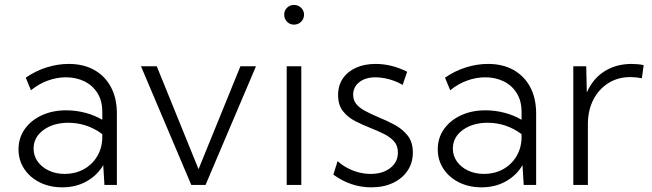

<svg xmlns="http://www.w3.org/2000/svg" viewBox="-20 -761 2681 790"><path d="M460.9 0H409.7L404.8 -81.5Q380.4 -39.6 336.4 -14.9Q292.5 9.8 236.3 9.8Q184.6 9.8 143.8 -10.5Q103 -30.8 79.6 -66.2Q56.2 -101.6 56.2 -146.5Q56.2 -193.4 81.5 -229.5Q106.9 -265.6 151.4 -286.4Q195.8 -307.1 252.4 -307.1Q292 -307.1 331.1 -296.9Q370.1 -286.6 400.9 -268.1V-301.3Q400.9 -345.7 381.3 -377.4Q361.8 -409.2 327.9 -426Q293.9 -442.9 251 -442.9Q213.9 -442.9 176.8 -429.4Q139.6 -416 107.4 -389.6L85.9 -441.4Q126 -469.2 171.6 -483.6Q217.3 -498 262.7 -498Q323.7 -498 367.9 -473.1Q412.1 -448.2 436.5 -402.6Q460.9 -356.9 460.9 -293.9ZM246.1 -45.4Q288.6 -45.4 323 -63.7Q357.4 -82 378.4 -115.5Q399.4 -148.9 400.9 -192.4V-209Q370.6 -231.9 335.2 -243.9Q299.8 -255.9 261.7 -255.9Q199.7 -255.9 158.9 -226.1Q118.2 -196.3 118.2 -149.4Q118.2 -120.1 135 -96.4Q151.9 -72.8 180.9 -59.1Q210 -45.4 246.1 -45.4Z M1033.2 -488.3 825.7 0H767.1L560.1 -488.3H625L796.9 -64.9L969.2 -488.3Z M1189.5 -659.7Q1172.4 -659.7 1160.9 -671.6Q1149.4 -683.6 1149.4 -700.7Q1149.4 -717.3 1160.9 -729Q1172.4 -740.7 1189.5 -740.7Q1207 -740.7 1219 -729Q1231 -717.3 1231 -700.7Q1231 -683.6 1219 -671.6Q1207 -659.7 1189.5 -659.7ZM1219.7 0H1159.7V-488.3H1219.7Z M1351.6 -42.5 1369.1 -98.1Q1387.2 -81.5 1409.4 -69.8Q1431.6 -58.1 1455.8 -51.8Q1480 -45.4 1504.9 -45.4Q1554.7 -45.4 1585.9 -69.8Q1617.2 -94.2 1617.2 -133.3Q1617.2 -161.1 1601.6 -179Q1585.9 -196.8 1560.5 -209.5Q1535.2 -222.2 1506.8 -233.4Q1474.1 -246.1 1442.9 -262Q1411.6 -277.8 1391.4 -303.2Q1371.1 -328.6 1371.1 -370.1Q1371.1 -409.2 1390.4 -437.7Q1409.7 -466.3 1444.6 -482.2Q1479.5 -498 1525.4 -498Q1591.3 -498 1655.3 -465.8L1636.7 -411.6Q1621.6 -420.9 1602.5 -428Q1583.5 -435.1 1563.5 -439Q1543.5 -442.9 1525.4 -442.9Q1483.9 -442.9 1458.5 -423.1Q1433.1 -403.3 1433.1 -371.1Q1433.1 -350.1 1444.6 -334.7Q1456.1 -319.3 1479.5 -306.2Q1502.9 -293 1538.1 -278.3Q1571.8 -264.6 1604 -247.3Q1636.2 -230 1657.5 -203.1Q1678.7 -176.3 1678.7 -133.3Q1678.7 -91.3 1657 -58.8Q1635.3 -26.4 1596.9 -8.3Q1558.6 9.8 1507.8 9.8Q1423.3 9.8 1351.6 -42.5Z M2186 0H2134.8L2129.9 -81.5Q2105.5 -39.6 2061.5 -14.9Q2017.6 9.8 1961.4 9.8Q1909.7 9.8 1868.9 -10.5Q1828.1 -30.8 1804.7 -66.2Q1781.2 -101.6 1781.2 -146.5Q1781.2 -193.4 1806.6 -229.5Q1832 -265.6 1876.5 -286.4Q1920.9 -307.1 1977.5 -307.1Q2017.1 -307.1 2056.2 -296.9Q2095.2 -286.6 2126 -268.1V-301.3Q2126 -345.7 2106.4 -377.4Q2086.9 -409.2 2053 -426Q2019 -442.9 1976.1 -442.9Q1939 -442.9 1901.9 -429.4Q1864.7 -416 1832.5 -389.6L1811 -441.4Q1851.1 -469.2 1896.7 -483.6Q1942.4 -498 1987.8 -498Q2048.8 -498 2093 -473.1Q2137.2 -448.2 2161.6 -402.6Q2186 -356.9 2186 -293.9ZM1971.2 -45.4Q2013.7 -45.4 2048.1 -63.7Q2082.5 -82 2103.5 -115.5Q2124.5 -148.9 2126 -192.4V-209Q2095.7 -231.9 2060.3 -243.9Q2024.9 -255.9 1986.8 -255.9Q1924.8 -255.9 1884 -226.1Q1843.3 -196.3 1843.3 -149.4Q1843.3 -120.1 1860.1 -96.4Q1877 -72.8 1906 -59.1Q1935.1 -45.4 1971.2 -45.4Z M2398.9 0H2338.9V-488.3H2392.1L2394.5 -380.4Q2418.9 -437 2467 -467.5Q2515.1 -498 2579.6 -498Q2591.3 -498 2603.8 -496.8Q2616.2 -495.6 2628.4 -493.2L2621.1 -439Q2597.2 -443.8 2573.2 -443.8Q2522.5 -443.8 2482.9 -418.9Q2443.4 -394 2421.1 -350.3Q2398.9 -306.6 2398.9 -249.5Z"/></svg>

Font: Kumbh Sans Light
Style: Regular
Weight: 300
Version: Version 1.004